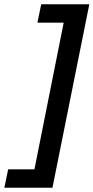

<svg xmlns="http://www.w3.org/2000/svg" viewBox="-74 -762 441 906"><path d="M-53.5 124 -35.5 37H88.5L226.5 -655H102.5L120.5 -742H347.5L173.5 124Z"/></svg>

Font: Argentum Sans
Style: Italic
Weight: 400
Italic angle: -11.3099°
Designer: Julieta Ulanovsky, Owen Earl, Rasmus Andersson, Cristiano Sobral
Foundry: The Argentum Sans Project Authors
Version: Version 3.131; ttfautohint (v1.8.4.7-5d5b-dirty)